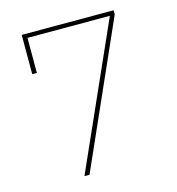

<svg xmlns="http://www.w3.org/2000/svg" viewBox="-105 -788 809 878"><g transform="rotate(-15 300.0 -349.0)"><path d="M489 -678H99V-512H77V-698H512V-678L211 0H187Z"/></g></svg>

Font: IBM Plex Sans KR Thin
Style: Regular
Weight: 100
Designer: Mike Abbink; Paul van der Laan; Pieter van Rosmalen; Wujin Sim; Chorong Kim; Dohee Lee;
Foundry: Sandoll Inc.
Version: Version 1.001